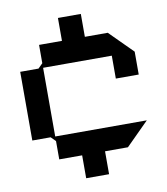

<svg xmlns="http://www.w3.org/2000/svg" viewBox="-91 -796 861 991"><g transform="rotate(-10 339.5 -300.0)"><path d="M520 -360H640V-480L520 -600H400V-720H280V-600H160V-504L136 -480H40V-120H136L160 -96V0H280V120H400V0H520L640 -120H160V-480H520Z"/></g></svg>

Font: KUBO
Style: Regular
Weight: 400
Version: Version 001.000